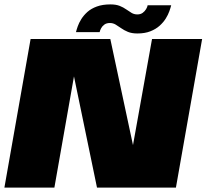

<svg xmlns="http://www.w3.org/2000/svg" viewBox="-57 -852 938 872"><path d="M82 -675H444L547 -193L633.5 -675H861L742 0H383.5L279 -505L190 0H-37ZM567 -700Q541.5 -700 524 -707.2Q506.5 -714.5 493.5 -723.8Q480.5 -733 468.5 -740.2Q456.5 -747.5 442 -747.5Q426.5 -747.5 416.8 -740.2Q407 -733 402 -723.2Q397 -713.5 395.5 -706H288Q290.5 -716.5 296 -732.2Q301.5 -748 312.2 -765.2Q323 -782.5 340 -797.8Q357 -813 383 -822.5Q409 -832 444.5 -832Q470 -832 486.8 -825.2Q503.5 -818.5 516.5 -809.2Q529.5 -800 541 -793.2Q552.5 -786.5 567 -786.5Q581 -786.5 590.8 -793.5Q600.5 -800.5 606.5 -810.5Q612.5 -820.5 613.5 -828H720.5Q718 -817.5 712.2 -801.2Q706.5 -785 695.8 -767.8Q685 -750.5 667.8 -735Q650.5 -719.5 625.8 -709.8Q601 -700 567 -700Z"/></svg>

Font: Rudi
Style: Regular
Weight: 400
Italic angle: -10°
Designer: Tyler Finck
Foundry: Etcetera Type Company
Version: Version 1.111; ttfautohint (v1.8.4)